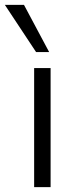

<svg xmlns="http://www.w3.org/2000/svg" viewBox="-47 -773 324 793"><path d="M94 0V-492H162V0ZM102 -558 -27 -753H52L156 -558Z"/></svg>

Font: Nunito Sans 8pt Light
Style: Regular
Weight: 300
Version: Version 3.101;gftools[0.9.27]